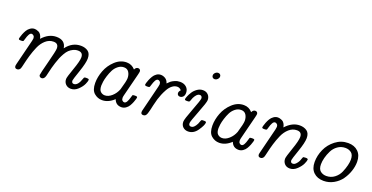

<svg xmlns="http://www.w3.org/2000/svg" viewBox="-27 -1368 3972 2048"><g transform="rotate(20 1959.0 -343.5)"><path d="M73.2 -309.1Q73.2 -311 76.7 -325.4Q80.1 -339.8 89.6 -364Q99.1 -388.2 112.1 -410.2Q125 -432.1 147.5 -448Q169.9 -463.9 195.8 -463.9Q204.6 -463.9 215.8 -461.4Q227.1 -459 242.4 -451.9Q257.8 -444.8 269.3 -427Q280.8 -409.2 285.2 -383.8Q356.9 -463.9 443.8 -463.9Q543.9 -463.9 557.1 -376H558.1Q624 -463.9 722.2 -463.9Q770 -463.9 803 -440.4Q835.9 -417 835.9 -359.9Q835.9 -310.1 799.1 -203.1Q762.2 -96.2 762.2 -85Q762.2 -54.2 788.1 -54.2Q834 -54.2 862.8 -143.1Q865.7 -154.3 870.8 -157.7Q876 -161.1 892.1 -161.1Q911.1 -161.1 917 -158.4Q922.9 -155.8 922.9 -148.9Q922.9 -133.8 907.5 -99.4Q892.1 -64.9 855.5 -30Q818.8 4.9 774.9 4.9Q738.8 4.9 715.8 -18.1Q692.9 -41 692.9 -77.1Q692.9 -98.1 730 -202.1Q767.1 -306.2 767.1 -348.1Q767.1 -404.8 710 -404.8Q709.5 -404.8 709 -404.8Q681.2 -404.8 655.5 -392.3Q629.9 -379.9 611.3 -362.1Q592.8 -344.2 575.4 -313.7Q558.1 -283.2 547.6 -258.1Q537.1 -232.9 525.1 -195.6Q513.2 -158.2 507.6 -136.7Q502 -115.2 493.9 -80.6Q485.8 -45.9 483.9 -38.1Q472.7 4.9 442.9 4.9Q431.6 4.9 422.9 -2.4Q414.1 -9.8 414.1 -21Q414.1 -35.2 451.4 -177.5Q488.8 -319.8 488.8 -348.1Q488.8 -404.8 433.1 -404.8Q432.6 -404.8 432.1 -404.8Q382.3 -404.8 342.8 -369.4Q303.2 -334 280 -280Q256.8 -226.1 241.5 -173.6Q226.1 -121.1 215.6 -73.5Q205.1 -25.9 200.2 -17.1Q188 4.9 165 4.9Q139.2 4.9 137.2 -20Q136.2 -25.9 141.1 -46.9L212.9 -335Q217.8 -359.9 217.8 -363.8Q217.8 -383.8 206.3 -393.8Q194.8 -403.8 185.1 -403.8Q168 -403.8 156 -381.3Q144 -358.9 137 -332.5Q129.9 -306.2 127.9 -303.2Q123 -297.4 109.9 -296.9H92.8Q73.2 -296.9 73.2 -309.1Z M999 -144Q999 -211.9 1026.4 -283.9Q1053.7 -356 1111.8 -409.9Q1169.9 -463.9 1241.7 -463.9Q1299.8 -463.9 1338.9 -418.9Q1351.1 -447.8 1377 -448.2Q1389.2 -448.2 1397 -440.7Q1404.8 -433.1 1404.8 -420.9Q1404.8 -412.1 1397.9 -383.8L1333 -127Q1328.1 -109.9 1327.6 -94.2Q1327.6 -74.2 1338.1 -64.2Q1348.6 -54.2 1359.9 -54.2Q1377 -54.2 1388.9 -76.2Q1400.9 -98.1 1408 -125Q1415 -151.9 1417 -154.8Q1420.9 -160.6 1442.9 -161.1Q1460.9 -161.1 1466.3 -158.4Q1471.7 -155.8 1471.7 -148.9Q1471.7 -146 1468.3 -131.6Q1464.8 -117.2 1455.3 -93.5Q1445.8 -69.8 1432.9 -47.9Q1419.9 -25.9 1397.5 -10.5Q1375 4.9 1348.6 4.9Q1285.6 4.9 1263.7 -55.2Q1199.7 4.9 1128.9 4.9Q1078.1 4.9 1038.6 -29.5Q999 -64 999 -144ZM1069.8 -140.1Q1069.8 -91.3 1090.8 -72.3Q1111.8 -53.2 1139.6 -53.2Q1179.7 -53.2 1218.3 -87.6Q1256.8 -122.1 1275.9 -171.9Q1306.6 -274.9 1306.6 -308.1Q1306.6 -347.2 1288.3 -376Q1270 -404.8 1231.9 -404.8Q1195.8 -404.8 1165.8 -380.9Q1135.7 -356.9 1118.9 -323.5Q1102.1 -290 1089.8 -251Q1077.6 -211.9 1073.7 -183.6Q1069.8 -155.3 1069.8 -140.1Z M1505.9 -310.1Q1505.9 -313 1509.3 -327.4Q1512.7 -341.8 1522.7 -365.5Q1532.7 -389.2 1545.7 -411.1Q1558.6 -433.1 1580.6 -448.5Q1602.5 -463.9 1628.4 -463.9Q1655.3 -463.9 1680.4 -448.5Q1705.6 -433.1 1715.8 -397.9Q1733.9 -417 1747.8 -428.5Q1761.7 -439.9 1789.1 -451.9Q1816.4 -463.9 1847.7 -463.9Q1891.6 -463.9 1919.2 -439.5Q1946.8 -415 1946.8 -375Q1946.8 -344.2 1931.6 -329.1Q1916.5 -314 1897.5 -314Q1883.3 -314 1874.5 -322.5Q1865.7 -331.1 1865.7 -344.2Q1865.7 -363.3 1883.8 -380.9Q1864.7 -404.8 1837.4 -404.8Q1807.6 -404.8 1780.5 -383.8Q1753.4 -362.8 1734.1 -327.9Q1714.8 -293 1703.1 -263.9Q1691.4 -234.9 1681.6 -204.1Q1671.9 -169.9 1662.8 -131.3Q1653.8 -92.8 1649.2 -71.3Q1644.5 -49.8 1637.7 -30.5Q1630.9 -11.2 1621.3 -3.2Q1611.8 4.9 1596.7 4.9Q1569.8 4.9 1569.8 -22Q1569.8 -34.2 1575.7 -54.2L1645.5 -335.9Q1650.4 -357.9 1650.4 -363.8Q1650.4 -383.8 1639.9 -393.8Q1629.4 -403.8 1618.7 -403.8Q1601.6 -403.8 1589.6 -381.3Q1577.6 -358.9 1570.1 -332.5Q1562.5 -306.2 1560.5 -303.2Q1555.7 -297.4 1542.5 -296.9H1526.9Q1505.9 -296.9 1505.9 -310.1Z M1958.5 -309.1Q1958.5 -317.9 1968.3 -342Q1978 -366.2 1995.6 -394Q2013.2 -421.9 2043.2 -442.9Q2073.2 -463.9 2107.4 -463.9Q2144.5 -463.9 2167 -440.4Q2189.5 -417 2189.5 -380.9Q2189.5 -354 2140.4 -229Q2091.3 -104 2091.3 -85Q2091.3 -54.2 2117.2 -54.2Q2127 -54.2 2138.2 -59.1Q2149.4 -64 2165.3 -85.4Q2181.2 -106.9 2192.4 -143.1Q2196.3 -154.3 2200.2 -157.7Q2204.1 -161.1 2216.3 -161.1H2233.4Q2253.4 -161.1 2253.4 -148.9Q2253.4 -120.1 2210.9 -57.6Q2168.5 4.9 2105.5 4.9Q2070.3 4.9 2046.9 -17.1Q2023.4 -39.1 2023.4 -77.1Q2023.4 -104 2071.8 -229.5Q2120.1 -355 2120.1 -375Q2120.1 -388.2 2112.8 -396.5Q2105.5 -404.8 2094.2 -404.8Q2084.5 -404.8 2073.2 -399.9Q2062 -395 2046.1 -373.5Q2030.3 -352.1 2019 -315.9Q2015.1 -303.7 2010.3 -300.3Q2005.4 -296.9 1992.2 -296.9H1978Q1958.5 -296.9 1958.5 -309.1ZM2149.4 -647.9Q2149.4 -665 2163.8 -679Q2178.2 -692.9 2196.3 -692.9Q2210.4 -692.9 2219.2 -684.3Q2228 -675.8 2228 -662.1Q2228 -645 2213.6 -630.6Q2199.2 -616.2 2181.2 -616.2Q2167 -616.2 2158.2 -625Q2149.4 -633.8 2149.4 -647.9Z M2329.1 -144Q2329.1 -211.9 2356.4 -283.9Q2383.8 -356 2441.9 -409.9Q2500 -463.9 2571.8 -463.9Q2629.9 -463.9 2668.9 -418.9Q2681.2 -447.8 2707 -448.2Q2719.2 -448.2 2727.1 -440.7Q2734.9 -433.1 2734.9 -420.9Q2734.9 -412.1 2728 -383.8L2663.1 -127Q2658.2 -109.9 2657.7 -94.2Q2657.7 -74.2 2668.2 -64.2Q2678.7 -54.2 2689.9 -54.2Q2707 -54.2 2719 -76.2Q2731 -98.1 2738 -125Q2745.1 -151.9 2747.1 -154.8Q2751 -160.6 2772.9 -161.1Q2791 -161.1 2796.4 -158.4Q2801.8 -155.8 2801.8 -148.9Q2801.8 -146 2798.3 -131.6Q2794.9 -117.2 2785.4 -93.5Q2775.9 -69.8 2762.9 -47.9Q2750 -25.9 2727.5 -10.5Q2705.1 4.9 2678.7 4.9Q2615.7 4.9 2593.8 -55.2Q2529.8 4.9 2459 4.9Q2408.2 4.9 2368.7 -29.5Q2329.1 -64 2329.1 -144ZM2399.9 -140.1Q2399.9 -91.3 2420.9 -72.3Q2441.9 -53.2 2469.7 -53.2Q2509.8 -53.2 2548.3 -87.6Q2586.9 -122.1 2606 -171.9Q2636.7 -274.9 2636.7 -308.1Q2636.7 -347.2 2618.4 -376Q2600.1 -404.8 2562 -404.8Q2525.9 -404.8 2495.8 -380.9Q2465.8 -356.9 2449 -323.5Q2432.1 -290 2419.9 -251Q2407.7 -211.9 2403.8 -183.6Q2399.9 -155.3 2399.9 -140.1Z M2835.9 -309.1Q2835.9 -311 2839.4 -325.4Q2842.8 -339.8 2852.3 -364Q2861.8 -388.2 2874.8 -410.2Q2887.7 -432.1 2910.2 -448Q2932.6 -463.9 2958.5 -463.9Q2967.3 -463.9 2978.5 -461.4Q2989.7 -459 3005.1 -451.9Q3020.5 -444.8 3032 -427Q3043.5 -409.2 3047.9 -383.8Q3121.1 -463.9 3206.5 -463.9Q3254.4 -463.9 3287.6 -440.4Q3320.8 -417 3320.8 -359.9Q3320.8 -310.1 3283.7 -203.1Q3246.6 -96.2 3246.6 -85Q3246.6 -54.2 3272.5 -54.2Q3282.2 -54.2 3293.5 -59.6Q3304.7 -64.9 3321.3 -86.9Q3337.9 -108.9 3348.6 -146Q3352.5 -157.2 3357.7 -159.2Q3362.8 -161.1 3383.8 -161.1Q3408.7 -161.1 3408.7 -148.9Q3408.7 -134.8 3393.3 -100.3Q3377.9 -65.9 3340.8 -30.5Q3303.7 4.9 3259.8 4.9Q3222.7 4.9 3200.7 -18.6Q3178.7 -42 3178.7 -77.1Q3178.7 -98.1 3215.1 -201.7Q3251.5 -305.2 3251.5 -348.1Q3251.5 -404.8 3195.8 -404.8Q3195.3 -404.8 3194.8 -404.8Q3146 -404.8 3106.4 -369.9Q3066.9 -335 3043.2 -281Q3019.5 -227.1 3004.2 -175Q2988.8 -123 2978.3 -75.4Q2967.8 -27.8 2962.9 -18.1Q2950.7 4.9 2927.7 4.9Q2901.9 4.9 2899.9 -20Q2898.9 -26.9 2903.8 -45.9L2975.6 -334Q2980.5 -358.9 2980.5 -365.2Q2980.5 -384.3 2969.5 -394Q2958.5 -403.8 2947.8 -403.8Q2930.7 -403.8 2918.7 -381.3Q2906.7 -358.9 2899.7 -332.5Q2892.6 -306.2 2890.6 -303.2Q2885.7 -297.4 2872.6 -296.9H2855.5Q2835.9 -296.9 2835.9 -309.1Z M3486.8 -151.9Q3486.8 -225.1 3518.3 -295.7Q3549.8 -366.2 3613.3 -415Q3676.8 -463.9 3755.9 -463.9Q3826.7 -463.9 3869.6 -422.4Q3912.6 -380.9 3912.6 -306.2Q3912.6 -254.4 3894 -199.7Q3875.5 -145 3842.5 -99.1Q3809.6 -53.2 3757.1 -23.7Q3704.6 5.9 3643.6 5.9Q3572.8 5.9 3529.8 -35.4Q3486.8 -76.7 3486.8 -151.9ZM3558.6 -151.9Q3558.6 -97.7 3586.7 -75.4Q3614.7 -53.2 3653.8 -53.2Q3705.6 -53.2 3745.6 -83.5Q3785.6 -113.8 3804.7 -158.4Q3823.7 -203.1 3832.8 -241Q3841.8 -278.8 3841.8 -306.2Q3841.8 -360.4 3813.7 -382.6Q3785.6 -404.8 3745.6 -404.8Q3696.8 -404.8 3658.7 -377.4Q3620.6 -350.1 3600.1 -308.6Q3579.6 -267.1 3569.1 -226.6Q3558.6 -186 3558.6 -151.9Z"/></g></svg>

Font: CMU Concrete
Style: Italic
Weight: 500
Italic angle: -14.04°
Version: Version 0.7.0